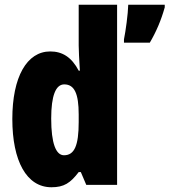

<svg xmlns="http://www.w3.org/2000/svg" viewBox="-20 -780 715 810"><path d="M197 10C250 10 277 -8 312 -54H321L344 0H474V-760H312V-588C312 -567 314 -532 317 -482H312C282 -539 243 -563 192 -563C93 -563 32 -455 32 -278C32 -101 92 10 197 10ZM675 -749V-760H521C520 -720 510 -648 503 -614V-600H612C639 -646 660 -695 675 -749ZM250 -125C216 -125 196 -175 196 -280C196 -376 215 -424 251 -424C294 -424 312 -385 312 -297V-265C312 -166 294 -125 250 -125Z"/></svg>

Font: Noto Sans Devanagari ExtraCondensed Black
Style: Regular
Weight: 900
Width: 2
Designer: Jelle Bosma - Monotype Design Team
Foundry: Monotype Imaging Inc.
Version: Version 2.004